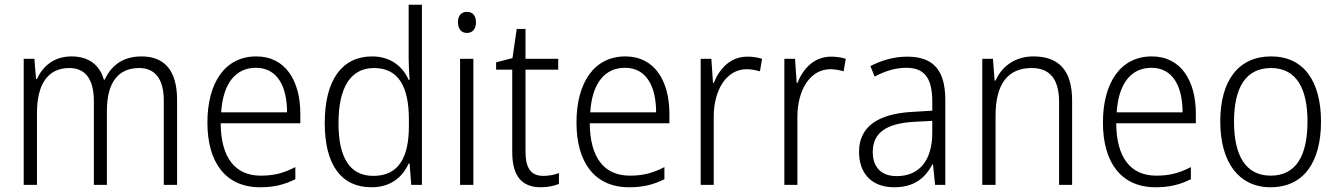

<svg xmlns="http://www.w3.org/2000/svg" viewBox="-20 -780 5645 810"><path d="M577 -542C501 -542 450 -506 422 -444H418C401 -505 355 -542 282 -542C206 -542 160 -499 136 -447H132L125 -532H80V0H136V-304C136 -423 181 -493 272 -493C336 -493 376 -452 376 -352V0H431V-313C431 -432 479 -493 567 -493C631 -493 671 -451 671 -355V0H727V-359C727 -485 672 -542 577 -542Z M1061 -542C928 -542 855 -429 855 -263C855 -97 930 10 1077 10C1136 10 1180 -1 1226 -24V-75C1175 -49 1135 -39 1080 -39C971 -39 912 -116 911 -260H1247V-300C1247 -437 1186 -542 1061 -542ZM1060 -494C1150 -494 1191 -415 1191 -306H913C921 -430 975 -494 1060 -494Z M1547 10C1631 10 1679 -35 1704 -90H1708L1715 0H1760V-760H1704V-535C1704 -508 1706 -473 1708 -443H1704C1680 -498 1629 -542 1550 -542C1424 -542 1350 -444 1350 -261C1350 -84 1420 10 1547 10ZM1555 -38C1455 -38 1408 -116 1408 -260C1408 -411 1459 -493 1558 -493C1660 -493 1705 -416 1705 -276V-248C1705 -113 1660 -38 1555 -38Z M1950 -730C1925 -730 1912 -713 1912 -686C1912 -658 1926 -641 1950 -641C1974 -641 1988 -658 1988 -686C1988 -713 1975 -730 1950 -730ZM1977 -532H1921V0H1977Z M2272 -38C2218 -38 2197 -73 2197 -141V-486H2335V-532H2197V-658H2160L2142 -535L2073 -517V-486H2141V-139C2141 -36 2182 10 2262 10C2292 10 2318 4 2338 -4V-50C2321 -43 2297 -38 2272 -38Z M2618 -542C2485 -542 2412 -429 2412 -263C2412 -97 2487 10 2634 10C2693 10 2737 -1 2783 -24V-75C2732 -49 2692 -39 2637 -39C2528 -39 2469 -116 2468 -260H2804V-300C2804 -437 2743 -542 2618 -542ZM2617 -494C2707 -494 2748 -415 2748 -306H2470C2478 -430 2532 -494 2617 -494Z M3133 -541C3061 -541 3015 -490 2991 -430H2988L2981 -532H2936V0H2991V-287C2991 -401 3045 -488 3130 -488C3150 -488 3169 -484 3186 -479L3195 -532C3176 -538 3155 -541 3133 -541Z M3486 -541C3414 -541 3368 -490 3344 -430H3341L3334 -532H3289V0H3344V-287C3344 -401 3398 -488 3483 -488C3503 -488 3522 -484 3539 -479L3548 -532C3529 -538 3508 -541 3486 -541Z M3807 -541C3751 -541 3697 -525 3652 -501L3670 -457C3715 -481 3759 -494 3803 -494C3877 -494 3913 -455 3913 -352V-313L3829 -308C3683 -300 3604 -245 3604 -139C3604 -49 3657 10 3752 10C3839 10 3883 -30 3914 -87H3916L3925 0H3968V-358C3968 -485 3917 -541 3807 -541ZM3835 -266 3913 -270V-217C3912 -105 3860 -37 3763 -37C3700 -37 3662 -72 3662 -139C3662 -219 3718 -259 3835 -266Z M4340 -542C4259 -542 4205 -497 4180 -440H4176L4169 -532H4124V0H4180V-292C4180 -427 4233 -493 4332 -493C4408 -493 4448 -448 4448 -349V0H4503V-356C4503 -484 4446 -542 4340 -542Z M4839 -542C4706 -542 4633 -429 4633 -263C4633 -97 4708 10 4855 10C4914 10 4958 -1 5004 -24V-75C4953 -49 4913 -39 4858 -39C4749 -39 4690 -116 4689 -260H5025V-300C5025 -437 4964 -542 4839 -542ZM4838 -494C4928 -494 4969 -415 4969 -306H4691C4699 -430 4753 -494 4838 -494Z M5553 -267C5553 -436 5481 -542 5343 -542C5205 -542 5128 -441 5128 -267C5128 -96 5206 10 5340 10C5480 10 5553 -96 5553 -267ZM5186 -267C5186 -411 5236 -493 5342 -493C5451 -493 5496 -404 5496 -267C5496 -124 5448 -39 5341 -39C5234 -39 5186 -125 5186 -267Z"/></svg>

Font: Noto Sans Ethiopic SemiCondensed Light
Style: Regular
Weight: 300
Width: 4
Designer: Monotype Design Team
Foundry: Monotype Imaging Inc.
Version: Version 2.102